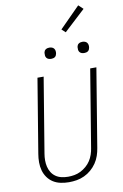

<svg xmlns="http://www.w3.org/2000/svg" viewBox="-121 -1241 843 1316"><g transform="rotate(-10 300.0 -583.5)"><path d="M249 8Q220 8 191.5 2Q163 -4 140 -18.5Q117 -33 101 -55.5Q85 -78 77.5 -105Q70 -132 70 -161.5Q70 -191 75 -220L160 -735H203L117 -214Q113 -191 113 -168Q113 -145 118 -123.5Q123 -102 134.5 -83.5Q146 -65 164 -52.5Q182 -40 204.5 -35Q227 -30 250 -30Q272 -30 294 -34Q316 -38 337 -48.5Q358 -59 376.5 -75Q395 -91 407.5 -110.5Q420 -130 427.5 -152Q435 -174 438 -195L527 -735H570L480 -189Q476 -163 467 -136.5Q458 -110 442 -86.5Q426 -63 404 -44Q382 -25 356 -13Q330 -1 303 3.5Q276 8 249 8ZM506 -846Q496 -846 487.5 -849Q479 -852 473.5 -859Q468 -866 467 -875.5Q466 -885 467 -895Q468 -901 471 -907Q474 -913 480 -917Q486 -921 492.5 -922.5Q499 -924 505 -924Q515 -924 523.5 -921Q532 -918 537.5 -911Q543 -904 544.5 -894.5Q546 -885 544 -875Q543 -869 540 -863Q537 -857 531.5 -853Q526 -849 519 -847.5Q512 -846 506 -846ZM276 -846Q266 -846 257.5 -849Q249 -852 243.5 -859Q238 -866 237 -875.5Q236 -885 237 -895Q238 -901 241 -907Q244 -913 250 -917Q256 -921 262.5 -922.5Q269 -924 275 -924Q285 -924 293.5 -921Q302 -918 307.5 -911Q313 -904 314.5 -894.5Q316 -885 314 -875Q313 -869 310 -863Q307 -857 301.5 -853Q296 -849 289 -847.5Q282 -846 276 -846ZM405 -1008 379 -1032 521 -1175 553 -1145Z"/></g></svg>

Font: Iosevka Aile XLt Obl
Style: Regular
Weight: 200
Italic angle: -9°
Designer: Belleve Invis
Foundry: Belleve Invis
Version: Version 31.1.0; ttfautohint (v1.8.4)